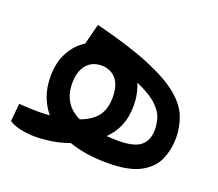

<svg xmlns="http://www.w3.org/2000/svg" viewBox="-82 -546 751 660"><g transform="rotate(20 293.0 -215.5)"><path d="M98.6 2.4Q75.7 2.4 49.1 -2.9Q22.5 -8.3 5.4 -20L11.7 -85Q46.9 -82 85 -82Q104.5 -82 124 -84Q103.5 -108.4 92 -139.9Q80.6 -171.4 80.6 -210.9Q80.6 -262.2 100.6 -299.3Q120.6 -336.4 153.8 -356.9L173.3 -432.6Q297.9 -401.4 374.3 -369.6Q450.7 -337.9 490.5 -304.7Q530.3 -271.5 544.4 -235.1Q558.6 -198.7 558.6 -158.2Q558.6 -117.2 543.2 -80.6Q527.8 -43.9 486.1 -20.8Q444.3 2.4 365.7 2.4Q285.6 2.4 224.6 -19Q192.4 -7.3 160.6 -2.4Q128.9 2.4 98.6 2.4ZM225.6 -106Q267.6 -121.6 286.9 -147.5Q306.2 -173.3 306.2 -215.3Q306.2 -261.2 285.9 -283.4Q265.6 -305.7 233.9 -305.7Q198.7 -305.7 178.7 -281.5Q158.7 -257.3 158.7 -213.9Q158.7 -137.2 225.6 -106ZM332 -83.5Q352.5 -82 376 -82Q433.6 -82 457 -102.1Q480.5 -122.1 480.5 -160.2Q480.5 -178.7 474.9 -200.2Q469.2 -221.7 445.8 -245.1Q422.4 -268.6 368.2 -292.5Q383.8 -256.3 383.8 -213.4Q383.8 -171.9 370.6 -140.1Q357.4 -108.4 332 -83.5Z"/></g></svg>

Font: Cascadia Code NF SemiLight
Style: Regular
Weight: 350
Monospace: yes
Designer: Aaron Bell
Foundry: Saja Typeworks
Version: Version 2404.023; ttfautohint (v1.8.4)